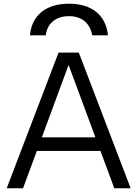

<svg xmlns="http://www.w3.org/2000/svg" viewBox="-20 -1013 739 1033"><path d="M351 -993Q443 -993 497.5 -949Q552 -905 561 -823H476Q467 -873 434.5 -899.5Q402 -926 351 -926Q299 -926 266 -899.5Q233 -873 226 -823H141Q149 -905 204 -949Q259 -993 351 -993ZM16 0 295 -730H404L683 0H595L350 -661H348L104 0ZM145 -201V-274H555V-201Z"/></svg>

Font: M PLUS 1
Style: Regular
Weight: 400
Designer: Coji Morishita
Foundry: UNDERFOREST DESIGN
Version: Version 1.001